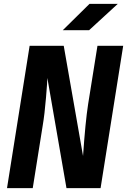

<svg xmlns="http://www.w3.org/2000/svg" viewBox="-20 -965 652 985"><path d="M480 -730H612L496 0H321L223 -565Q223 -549 216 -464Q209 -379 199 -320L148 0H16L132 -730H307L406 -165Q418 -340 432 -430ZM437 -810H302L439 -945H584Z"/></svg>

Font: JetBrains Mono Extra Bold
Style: Italic
Weight: 800
Italic angle: -9°
Monospace: yes
Designer: Philipp Nurullin, Konstantin Bulenkov
Foundry: JetBrains
Version: 2.002